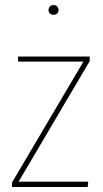

<svg xmlns="http://www.w3.org/2000/svg" viewBox="-20 -744 410 764"><path d="M337 -519V-501L54 -21H331L329 0H28V-18L312 -499H52V-519ZM213 -704Q213 -696 207.5 -690.5Q202 -685 193 -685Q184 -685 178.5 -690.5Q173 -696 173 -704Q173 -712 178.5 -718Q184 -724 193 -724Q202 -724 207.5 -718Q213 -712 213 -704Z"/></svg>

Font: Fira Sans Condensed Thin
Style: Regular
Weight: 250
Width: 3
Designer: Carrois Corporate & Edenspiekermann AG
Foundry: Carrois Corporate GbR & Edenspiekermann AG
Version: Version 4.203